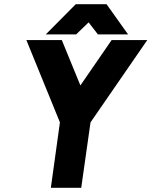

<svg xmlns="http://www.w3.org/2000/svg" viewBox="-20 -890 718 910"><path d="M197 -727H341L400 -784L444 -727H587L485 -870H339ZM105 -700 264 -310 221 0H365L409 -310L678 -700H509L361 -485L273 -700Z"/></svg>

Font: Unageo
Style: ExtraBold-Italic
Weight: 800
Designer: Richard Sepsi
Foundry: Richard Sepsi
Version: Version 2.000